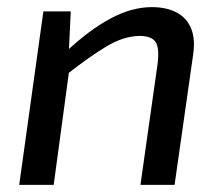

<svg xmlns="http://www.w3.org/2000/svg" viewBox="-20 -520 625 540"><path d="M407 -500Q448 -500 476.5 -485Q505 -470 517.5 -440Q530 -410 523 -365L471 0H375L423 -339Q429 -385 417.5 -402Q406 -419 372 -419Q327 -418 279.5 -389.5Q232 -361 167 -310L165 -374Q231 -436 291 -468Q351 -500 407 -500ZM179 -488 173 -361 178 -347 131 0H34L102 -488Z"/></svg>

Font: Exo 2 Medium
Style: Italic
Weight: 500
Italic angle: -8°
Designer: Natanael Gama
Foundry: Natanael Gama
Version: Version 2.010